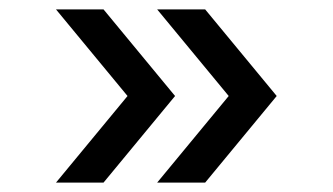

<svg xmlns="http://www.w3.org/2000/svg" viewBox="-20 -483 708 408"><path d="M251 -279 99 -463H200L352 -279L200 -95H99ZM466 -279 314 -463H416L568 -279L416 -95H314Z"/></svg>

Font: Oakes Grotesk
Style: Bold Italic
Weight: 600
Italic angle: -8°
Designer: Samuel Oakes
Foundry: Samuel Oakes
Version: Version 1.000;PS 001.000;hotconv 1.0.88;makeotf.lib2.5.64775